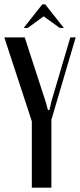

<svg xmlns="http://www.w3.org/2000/svg" viewBox="-23 -873 372 893"><path d="M189 -401 200 -361H207L216 -401L304 -699H329L216 -316V0H125V-309L-3 -699H92ZM174 -853H187L274 -743H255L180 -797L106 -743H87Z"/></svg>

Font: Moniqa SemBd Heading
Style: Regular
Weight: 600
Designer: Rajesh Rajput
Foundry: Rajesh Rajput
Version: Version 1.000